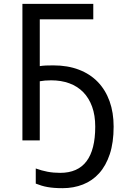

<svg xmlns="http://www.w3.org/2000/svg" viewBox="-20 -734 665 1004"><path d="M248 -314Q230 -314 215.3 -312.7Q200.7 -311.5 188 -309.1V0H97.2V-713.9H467.8V-632.8H188V-388.2Q202.1 -390.6 219.5 -391.4Q236.8 -392.1 258.8 -392.1Q334 -392.1 392.6 -369.6Q451.2 -347.2 491.5 -305.4Q531.7 -263.7 553 -204.6Q574.2 -145.5 574.2 -71.8Q574.2 11.2 554.2 71.8Q534.2 132.3 498.5 171.9Q462.9 211.4 413.8 230.7Q364.7 250 307.1 250Q283.2 250 264.2 248.5Q245.1 247.1 228.5 244.1Q211.9 241.2 197 236.6Q182.1 231.9 167 226.1V147Q197.8 158.2 228.8 164.1Q259.8 169.9 294.9 169.9Q478 169.9 478 -71.8Q478 -130.9 461.7 -176Q445.3 -221.2 415.3 -252Q385.3 -282.7 342.8 -298.3Q300.3 -314 248 -314Z"/></svg>

Font: WenQuanYi Micro Hei
Style: Regular
Weight: 400
Foundry: Ascender Corporation
Version: Version 0.2.0-beta